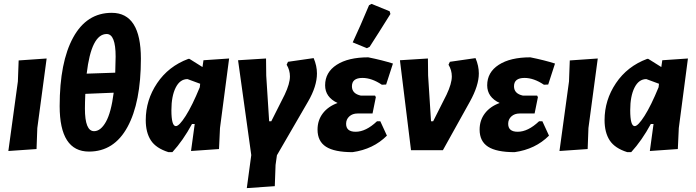

<svg xmlns="http://www.w3.org/2000/svg" viewBox="-20 -773 3584 988"><path d="M220 -472 172 -114 168 -6 23 4 72 -354 76 -462Z M438 7Q287 7 287 -227Q287 -453 356.5 -580Q426 -707 555 -707Q705 -707 705 -471Q705 -246 636 -119.5Q567 7 438 7ZM529 -598Q450 -598 426 -394L573 -399Q575 -451 575 -482Q575 -598 529 -598ZM464 -98Q498 -98 525 -146Q552 -194 565 -296L419 -290Q417 -244 417 -214Q417 -98 464 -98Z M847 10Q783 -10 756.5 -50.5Q730 -91 730 -155Q730 -258 788.5 -345Q847 -432 949 -470H955L1022 -428L1027 -463L1159 -472L1112 -114L1107 -6L963 4L982 -135H968Q922 -50 867 10ZM862 -206Q862 -124 885 -124Q902 -124 935.5 -176.5Q969 -229 1008 -324L1010 -342L945 -366Q906 -366 884 -322Q862 -278 862 -206Z M1594 -474Q1611 -434 1611 -395Q1611 -329 1565 -250L1405 26L1398 76L1394 185L1250 195L1273 25L1205 -463L1349 -472L1350 -384L1365 -149H1376L1445 -286Q1472 -343 1472 -380Q1472 -412 1455 -440L1462 -455Z M1879 -746 1892 -753 1985 -715 1989 -701Q1926 -600 1882 -532L1868 -525L1795 -555Q1833 -636 1879 -746ZM1794 10Q1701 10 1657.5 -18Q1614 -46 1614 -106Q1614 -154 1641 -189.5Q1668 -225 1717 -243Q1653 -273 1653 -334Q1653 -401 1712.5 -439.5Q1772 -478 1875 -478Q1949 -463 2002 -446L1967 -338L1945 -337Q1893 -372 1845 -372Q1791 -372 1791 -329Q1791 -291 1837 -281H1910L1914 -273L1897 -189H1820Q1794 -189 1777.5 -174Q1761 -159 1761 -136Q1761 -95 1810 -95Q1863 -95 1920 -149H1937L1971 -75Q1901 -5 1794 10Z M2427 -474Q2444 -434 2444 -395Q2444 -333 2398 -250L2259 0H2095L2038 -463L2182 -472L2183 -384L2198 -149H2209L2278 -286Q2305 -343 2305 -380Q2305 -412 2288 -440L2295 -455Z M2628 10Q2535 10 2491.5 -18Q2448 -46 2448 -106Q2448 -154 2475 -189.5Q2502 -225 2551 -243Q2487 -273 2487 -334Q2487 -401 2546.5 -439.5Q2606 -478 2709 -478Q2783 -463 2836 -446L2801 -338L2779 -337Q2727 -372 2679 -372Q2625 -372 2625 -329Q2625 -291 2671 -281H2744L2748 -273L2731 -189H2654Q2628 -189 2611.5 -174Q2595 -159 2595 -136Q2595 -95 2644 -95Q2697 -95 2754 -149H2771L2805 -75Q2735 -5 2628 10Z M3056 -472 3008 -114 3004 -6 2859 4 2908 -354 2912 -462Z M3208 10Q3144 -10 3117.5 -50.5Q3091 -91 3091 -155Q3091 -258 3149.5 -345Q3208 -432 3310 -470H3316L3383 -428L3388 -463L3520 -472L3473 -114L3468 -6L3324 4L3343 -135H3329Q3283 -50 3228 10ZM3223 -206Q3223 -124 3246 -124Q3263 -124 3296.5 -176.5Q3330 -229 3369 -324L3371 -342L3306 -366Q3267 -366 3245 -322Q3223 -278 3223 -206Z"/></svg>

Font: Alegreya Sans SC ExtraBold
Style: Italic
Weight: 800
Italic angle: -7°
Designer: Juan Pablo del Peral
Foundry: Huerta Tipografica
Version: Version 2.007